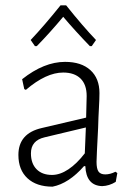

<svg xmlns="http://www.w3.org/2000/svg" viewBox="-20 -694 493 720"><path d="M353 -345Q353 -324 351 -289.5Q349 -255 348 -216Q342 -102 342 -87Q342 -61 349.5 -50.5Q357 -40 375 -40Q393 -40 413 -50L420 -45L414 -12Q390 3 363 4Q303 2 300 -71H295Q238 -6 177 6Q117 6 83 -25.5Q49 -57 49 -113Q49 -194 137 -214L303 -253L305 -334Q305 -377 282 -399.5Q259 -422 217 -422Q153 -422 77 -357L71 -360L63 -397Q145 -462 224 -462Q285 -462 319 -431Q353 -400 353 -345ZM147 -179Q96 -167 96 -119Q96 -81 117 -59.5Q138 -38 175 -38Q205 -38 236.5 -59Q268 -80 298 -119L302 -216ZM95 -544Q146 -598 207 -674H228Q292 -594 340 -544L324 -521H317Q261 -579 217 -631Q167 -571 118 -521H111Z"/></svg>

Font: Luna Sans Light
Style: Regular
Weight: 300
Designer: Juan Pablo del Peral
Foundry: Huerta Tipografica
Version: Version 2.001; ttfautohint (v1.5)